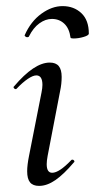

<svg xmlns="http://www.w3.org/2000/svg" viewBox="-20 -600 311 629"><path d="M69 -39Q69 -59 75 -89L116 -297Q119 -312 119 -322Q119 -353 99 -353Q88 -353 71 -341.5Q54 -330 34 -309Q33 -308 31 -308Q28 -308 25.5 -311.5Q23 -315 26 -317Q92 -395 143 -395Q163 -395 172.5 -383.5Q182 -372 182 -348Q182 -325 177 -302L136 -89Q133 -73 133 -62Q133 -34 151 -34Q174 -34 214 -76Q215 -77 217 -77Q221 -77 223 -73.5Q225 -70 222 -68Q189 -29 161.5 -10Q134 9 108 9Q88 9 78.5 -2.5Q69 -14 69 -39ZM150 -538Q129 -538 109 -523.5Q89 -509 75 -481Q74 -478 69 -478Q66 -478 63 -480.5Q60 -483 61 -485Q81 -530 115.5 -555Q150 -580 185 -580Q222 -580 246.5 -557Q271 -534 271 -490Q271 -484 254 -479Q237 -474 222 -474Q211 -474 211 -477Q207 -507 190.5 -522.5Q174 -538 150 -538Z"/></svg>

Font: Cormorant Garamond Medium
Style: Italic
Weight: 500
Italic angle: -10°
Designer: Christian Thalmann (Catharsis Fonts)
Foundry: Catharsis Fonts
Version: Version 4.000